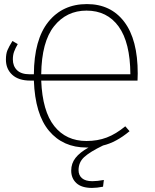

<svg xmlns="http://www.w3.org/2000/svg" viewBox="-20 -713 759 941"><path d="M654 -318H182Q188 -168 246 -95Q304 -22 404 -22Q458 -22 503 -39Q548 -56 594 -94L615 -70Q549 -15 485 0Q421 31 393 56.5Q365 82 365 121Q365 146 382 160.5Q399 175 432 175Q457 175 489 169L485 202Q455 208 431 208Q380 208 354.5 184.5Q329 161 329 123Q329 88 350 61Q371 34 414 10H404Q289 10 220.5 -71.5Q152 -153 146 -318H129Q71 -318 40 -346.5Q9 -375 9 -421Q9 -449 16.5 -467Q24 -485 41 -512L67 -497Q55 -476 49 -459.5Q43 -443 43 -422Q43 -389 63.5 -369Q84 -349 125 -349H146Q147 -519 217 -606Q287 -693 406 -693Q523 -693 589 -606Q655 -519 655 -353Q655 -331 654 -318ZM619 -349Q618 -505 561.5 -583Q505 -661 404 -661Q306 -661 245 -584.5Q184 -508 182 -349Z"/></svg>

Font: FiraGO UltraLight
Style: Regular
Weight: 200
Designer: bBox Type
Foundry: bBox Type GmbH
Version: Version 1.001